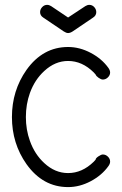

<svg xmlns="http://www.w3.org/2000/svg" viewBox="-20 -762 496 782"><path d="M372.1 -712.6Q372.1 -698.5 358.9 -690.2L275.9 -634Q265.6 -627.4 257.3 -627.4Q249.8 -627.4 239.7 -634L156.5 -690.2Q143.3 -698.5 143.3 -712.6Q143.3 -724.1 151.9 -733.2Q160.4 -742.2 171.9 -742.2Q180.2 -742.2 188.2 -737.1L257.3 -690.7L327.6 -737.1Q335.7 -742.2 343.8 -742.2Q355.5 -742.2 363.8 -733.2Q372.1 -724.1 372.1 -712.6ZM428.5 -103.8Q428.5 -95.2 421.9 -85.9Q395 -48.1 349.7 -24Q304.4 0 257.3 0Q154.5 0 87.9 -93.5Q28.6 -177.5 28.6 -285.2Q28.6 -393.1 87.9 -477.3Q154.5 -570.6 257.3 -570.6Q304.4 -570.6 349.7 -546.6Q395 -522.7 421.9 -484.9Q428.5 -475.1 428.5 -466.8Q428.5 -455.6 419.4 -446.8Q410.4 -438 398.9 -438Q391.6 -438 381.6 -445.1Q371.6 -452.1 369.4 -458.5Q369.4 -459.2 361.8 -467Q314.7 -513.7 257.3 -513.7Q204.6 -513.7 160.6 -473.1Q121.3 -437.3 101.8 -383.1Q85.4 -337.2 85.4 -285.2Q85.4 -233.6 101.8 -188.2Q121.3 -133.5 160.4 -97.7Q204.1 -57.1 257.3 -57.1Q314.5 -57.1 361.8 -103.3Q365 -106.4 369.4 -111.6Q369.6 -117.7 380.9 -125.2Q392.1 -132.8 398.9 -132.8Q410.4 -132.8 419.4 -124.1Q428.5 -115.5 428.5 -103.8Z"/></svg>

Font: EnergyBar
Style: Regular
Weight: 400
Italic angle: -10°
Version: 1.0 2000-03-28